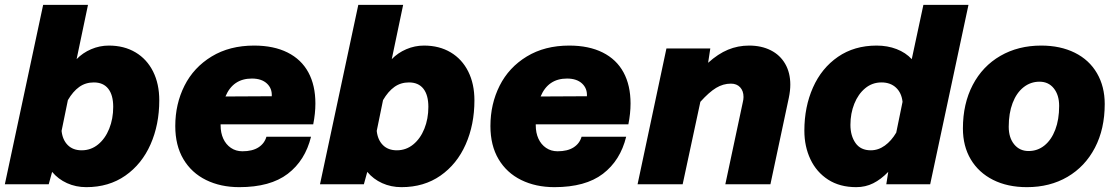

<svg xmlns="http://www.w3.org/2000/svg" viewBox="-37 -760 4610 792"><path d="M620 -346Q620 -246 584 -164.5Q548 -83 480 -35.5Q412 12 319 12Q276 12 239.5 -4.5Q203 -21 178 -51L164 0H-17L141 -740H326L279 -516Q304 -542 339 -557Q374 -572 412 -572Q475 -572 522 -544Q569 -516 594.5 -465Q620 -414 620 -346ZM300 -140Q338 -140 367.5 -164Q397 -188 413.5 -229Q430 -270 430 -319Q430 -368 409.5 -394Q389 -420 350 -420Q316 -420 290 -401.5Q264 -383 243 -347L217 -220Q221 -183 242.5 -161.5Q264 -140 300 -140Z M686 -240Q686 -331 724 -406.5Q762 -482 836 -527Q910 -572 1011 -572Q1092 -572 1149 -543.5Q1206 -515 1235 -461.5Q1264 -408 1264 -333Q1264 -292 1255 -247H873V-243Q873 -212 884 -188Q895 -164 915.5 -150Q936 -136 963 -136Q1004 -136 1029 -152Q1054 -168 1062 -196H1246Q1222 -98 1150 -43Q1078 12 950 12Q873 12 813 -17.5Q753 -47 719.5 -103.5Q686 -160 686 -240ZM1084 -363Q1086 -395 1064 -415.5Q1042 -436 1002 -436Q924 -436 893 -362Z M1920 -346Q1920 -246 1884 -164.5Q1848 -83 1780 -35.5Q1712 12 1619 12Q1576 12 1539.5 -4.5Q1503 -21 1478 -51L1464 0H1283L1441 -740H1626L1579 -516Q1604 -542 1639 -557Q1674 -572 1712 -572Q1775 -572 1822 -544Q1869 -516 1894.5 -465Q1920 -414 1920 -346ZM1600 -140Q1638 -140 1667.5 -164Q1697 -188 1713.5 -229Q1730 -270 1730 -319Q1730 -368 1709.5 -394Q1689 -420 1650 -420Q1616 -420 1590 -401.5Q1564 -383 1543 -347L1517 -220Q1521 -183 1542.5 -161.5Q1564 -140 1600 -140Z M1986 -240Q1986 -331 2024 -406.5Q2062 -482 2136 -527Q2210 -572 2311 -572Q2392 -572 2449 -543.5Q2506 -515 2535 -461.5Q2564 -408 2564 -333Q2564 -292 2555 -247H2173V-243Q2173 -212 2184 -188Q2195 -164 2215.5 -150Q2236 -136 2263 -136Q2304 -136 2329 -152Q2354 -168 2362 -196H2546Q2522 -98 2450 -43Q2378 12 2250 12Q2173 12 2113 -17.5Q2053 -47 2019.5 -103.5Q1986 -160 1986 -240ZM2384 -363Q2386 -395 2364 -415.5Q2342 -436 2302 -436Q2224 -436 2193 -362Z M3030 -360Q3030 -385 3016 -400Q3002 -415 2978 -415Q2946 -415 2917 -397.5Q2888 -380 2852 -340L2779 0H2593L2712 -560H2893L2884 -501Q2925 -538 2966 -555Q3007 -572 3053 -572Q3104 -572 3142.5 -552.5Q3181 -533 3202 -496.5Q3223 -460 3223 -411Q3223 -386 3217 -357L3141 0H2955L3027 -338Q3030 -350 3030 -360Z M3724 -516 3772 -740H3958L3800 0H3619L3627 -51Q3597 -20 3565 -4Q3533 12 3495 12Q3427 12 3379 -19Q3331 -50 3306 -103Q3281 -156 3281 -221Q3281 -319 3316.5 -399Q3352 -479 3419.5 -525.5Q3487 -572 3579 -572Q3624 -572 3661.5 -557.5Q3699 -543 3724 -516ZM3555 -140Q3586 -140 3613 -159.5Q3640 -179 3660 -213L3686 -340Q3682 -377 3659 -398.5Q3636 -420 3599 -420Q3561 -420 3532 -396Q3503 -372 3487 -332Q3471 -292 3471 -245Q3471 -200 3492 -170Q3513 -140 3555 -140Z M3935 -230Q3935 -332 3975.5 -409.5Q4016 -487 4089.5 -529.5Q4163 -572 4258 -572Q4337 -572 4396.5 -542.5Q4456 -513 4488 -458Q4520 -403 4520 -331Q4520 -228 4479.5 -150.5Q4439 -73 4366.5 -30.5Q4294 12 4199 12Q4119 12 4059.5 -18Q4000 -48 3967.5 -102.5Q3935 -157 3935 -230ZM4206 -137Q4243 -137 4271.5 -160Q4300 -183 4316 -225Q4332 -267 4332 -323Q4332 -368 4310 -395.5Q4288 -423 4251 -423Q4214 -423 4185 -400Q4156 -377 4140 -335Q4124 -293 4124 -237Q4124 -192 4146.5 -164.5Q4169 -137 4206 -137Z"/></svg>

Font: Azeret Mono ExtraBold
Style: Italic
Weight: 800
Italic angle: -12°
Designer: Martin Vácha
Foundry: Displaay
Version: Version 1.000; Glyphs 3.0.3, build 3074